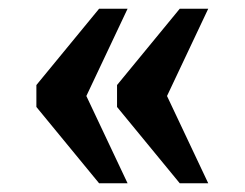

<svg xmlns="http://www.w3.org/2000/svg" viewBox="-20 -489 558 438"><path d="M390 -71H455L361 -270L455 -469H390L247 -295V-245ZM206 -71H271L177 -270L271 -469H206L63 -295V-245Z"/></svg>

Font: Noto Serif Georgian SemiCondensed Bold
Style: Regular
Weight: 700
Width: 4
Designer: Monotype Design Team, Akaki Razmadze
Foundry: Google LLC
Version: Version 2.003